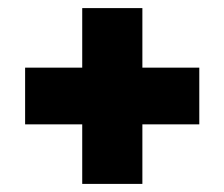

<svg xmlns="http://www.w3.org/2000/svg" viewBox="-20 -546 554 474"><path d="M331.5 -92H183V-526H331.5ZM42 -239V-379H472V-239Z"/></svg>

Font: Anek Tamil ExtraBold
Style: Regular
Weight: 800
Designer: Aadarsh Rajan (Tamil), Yesha Goshar (Latin)
Foundry: Ek Type
Version: Version 1.003